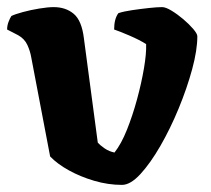

<svg xmlns="http://www.w3.org/2000/svg" viewBox="-28 -520 594 540"><path d="M315 0Q276 0 237 -11.5Q198 -23 165.5 -41Q133 -59 113 -80L60 -358Q57 -376 49 -393.5Q41 -411 23 -421L-8 -437Q-8 -448 -4 -458.5Q0 -469 4 -475Q14 -480 36 -486Q58 -492 82.5 -496Q107 -500 123 -500Q157 -500 179.5 -481Q202 -462 208 -412L247 -119Q254 -111 266.5 -102.5Q279 -94 294 -91Q313 -115 329 -155Q345 -195 357.5 -241Q370 -287 377 -328.5Q384 -370 383 -396Q364 -408 336 -420Q308 -432 293 -437Q293 -467 305 -483Q320 -488 344 -491.5Q368 -495 391 -497.5Q414 -500 428 -500Q438 -500 454.5 -490Q471 -480 487.5 -466Q504 -452 515.5 -438.5Q527 -425 527 -418Q527 -379 512.5 -325.5Q498 -272 474.5 -215Q451 -158 423 -109.5Q395 -61 367 -30.5Q339 0 315 0Z"/></svg>

Font: Texturina ExtraBold
Style: Regular
Weight: 800
Designer: Guillermo Torres Carreño
Foundry: Omnibus-Type
Version: Version 1.002; ttfautohint (v1.8.3)